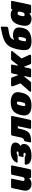

<svg xmlns="http://www.w3.org/2000/svg" viewBox="2054 -2882 838 4986"><g transform="rotate(-90 2473.0 -389.0)"><path d="M178 10Q128 10 86 -14Q44 -38 25 -88Q6 -138 23 -217L81 -493Q83 -504 93 -512Q103 -520 114 -520H305Q316 -520 322 -512Q328 -504 326 -493L269 -224Q265 -206 268 -194Q271 -182 281 -175.5Q291 -169 307 -169Q331 -169 347 -183Q363 -197 369 -224L426 -493Q428 -504 438 -512Q448 -520 459 -520H649Q660 -520 666 -512Q672 -504 670 -493L571 -27Q569 -16 559.5 -8Q550 0 539 0H364Q353 0 346.5 -8Q340 -16 342 -27L349 -60Q328 -36 303.5 -20.5Q279 -5 249 2.5Q219 10 178 10Z M922 10Q844 10 797 -6Q750 -22 727 -47Q704 -72 696.5 -99.5Q689 -127 690 -149Q689 -156 696.5 -161Q704 -166 710 -166H885Q898 -166 902 -162Q906 -158 910 -154Q915 -150 923.5 -146Q932 -142 952 -142Q975 -142 985 -149.5Q995 -157 998 -171Q1000 -182 994.5 -189.5Q989 -197 963 -197H906Q897 -197 892.5 -204Q888 -211 889 -219L907 -302Q909 -310 916.5 -317Q924 -324 933 -324H990Q1013 -324 1021.5 -331Q1030 -338 1032 -350Q1034 -358 1031.5 -364Q1029 -370 1022 -373Q1015 -376 1002 -376Q983 -376 973 -373Q963 -370 953 -363Q947 -359 941 -355Q935 -351 922 -351H753Q746 -351 742 -356Q738 -361 741 -368Q749 -390 768 -418Q787 -446 821 -471.5Q855 -497 907.5 -513.5Q960 -530 1036 -530Q1107 -530 1153.5 -519.5Q1200 -509 1226.5 -489Q1253 -469 1261 -441.5Q1269 -414 1262 -380Q1255 -350 1233.5 -320Q1212 -290 1172 -273Q1200 -263 1213 -242.5Q1226 -222 1227.5 -197.5Q1229 -173 1224 -149Q1215 -104 1176.5 -68Q1138 -32 1073.5 -11Q1009 10 922 10Z M1290 0Q1279 0 1272.5 -8Q1266 -16 1268 -27L1296 -158Q1302 -180 1329 -185Q1357 -190 1371.5 -210Q1386 -230 1394.5 -263.5Q1403 -297 1412 -341L1445 -493Q1447 -504 1456.5 -512Q1466 -520 1477 -520H1933Q1944 -520 1950.5 -512Q1957 -504 1955 -493L1855 -27Q1853 -16 1843.5 -8Q1834 0 1823 0H1644Q1633 0 1626.5 -8Q1620 -16 1622 -27L1690 -345H1633L1627 -316Q1607 -222 1583.5 -160Q1560 -98 1524.5 -63.5Q1489 -29 1432.5 -14.5Q1376 0 1290 0Z M2222 10Q2135 10 2075 -15Q2015 -40 1987.5 -90Q1960 -140 1970 -213Q1973 -236 1978 -260.5Q1983 -285 1990 -307Q2011 -381 2052.5 -430.5Q2094 -480 2160 -505Q2226 -530 2317 -530Q2399 -530 2459.5 -505Q2520 -480 2550.5 -430.5Q2581 -381 2570 -307Q2566 -285 2561 -260.5Q2556 -236 2550 -213Q2530 -140 2490 -90Q2450 -40 2384.5 -15Q2319 10 2222 10ZM2246 -150Q2275 -150 2285.5 -166.5Q2296 -183 2306 -218Q2310 -233 2316 -260Q2322 -287 2324 -302Q2329 -335 2325.5 -352.5Q2322 -370 2293 -370Q2265 -370 2254 -352.5Q2243 -335 2234 -302Q2230 -287 2224 -260Q2218 -233 2216 -218Q2211 -183 2214.5 -166.5Q2218 -150 2246 -150Z M2602 0Q2592 0 2586.5 -7Q2581 -14 2583 -24Q2584 -29 2586 -32Q2588 -35 2590 -37L2801 -278L2724 -481Q2723 -483 2722 -487.5Q2721 -492 2722 -496Q2724 -506 2732.5 -513Q2741 -520 2751 -520H2928Q2942 -520 2947.5 -513.5Q2953 -507 2954 -503L3007 -350H3029L3060 -493Q3062 -504 3071.5 -512Q3081 -520 3092 -520H3267Q3278 -520 3284.5 -512Q3291 -504 3289 -493L3258 -350H3280L3399 -503Q3402 -507 3410 -513.5Q3418 -520 3431 -520H3623Q3633 -520 3638.5 -513Q3644 -506 3642 -496Q3641 -488 3634 -481L3448 -250L3545 -37Q3546 -35 3546.5 -32Q3547 -29 3546 -24Q3545 -14 3536 -7Q3527 0 3517 0H3327Q3312 0 3306.5 -7.5Q3301 -15 3299 -17L3238 -175H3221L3189 -27Q3187 -16 3177.5 -8Q3168 0 3157 0H2982Q2971 0 2964.5 -8Q2958 -16 2960 -27L2992 -175H2974L2846 -17Q2845 -15 2836 -7.5Q2827 0 2812 0Z M3900 10Q3799 10 3743 -18.5Q3687 -47 3671.5 -111.5Q3656 -176 3673 -284Q3678 -313 3685 -345.5Q3692 -378 3699 -406Q3720 -484 3748.5 -539Q3777 -594 3818.5 -632.5Q3860 -671 3919 -698Q3978 -725 4059 -745.5Q4140 -766 4248 -787Q4259 -789 4267.5 -783Q4276 -777 4275 -764L4271 -629Q4270 -616 4262 -607Q4254 -598 4243 -596Q4161 -584 4107 -573Q4053 -562 4019.5 -547.5Q3986 -533 3966.5 -510.5Q3947 -488 3935.5 -454Q3924 -420 3913 -369L3895 -414Q3910 -429 3933.5 -442Q3957 -455 3986 -463Q4015 -471 4046 -471Q4124 -471 4172 -448.5Q4220 -426 4239.5 -382Q4259 -338 4250 -272Q4248 -253 4243 -231Q4238 -209 4233 -189Q4214 -124 4170.5 -79.5Q4127 -35 4059.5 -12.5Q3992 10 3900 10ZM3930 -132Q3959 -132 3969.5 -147Q3980 -162 3988 -193Q3992 -207 3997.5 -231Q4003 -255 4004 -268Q4009 -297 4005.5 -312.5Q4002 -328 3976 -328Q3945 -328 3933.5 -312.5Q3922 -297 3914 -268Q3911 -255 3905.5 -231Q3900 -207 3898 -193Q3893 -162 3897.5 -147Q3902 -132 3930 -132Z M4474 10Q4431 10 4394.5 -2.5Q4358 -15 4333.5 -42.5Q4309 -70 4300 -114Q4291 -158 4301 -221Q4306 -244 4309.5 -261Q4313 -278 4318 -300Q4333 -359 4358 -402.5Q4383 -446 4416.5 -474Q4450 -502 4491 -516Q4532 -530 4579 -530Q4636 -530 4667 -516Q4698 -502 4717 -480L4720 -493Q4722 -504 4731.5 -512Q4741 -520 4752 -520H4921Q4932 -520 4938.5 -512Q4945 -504 4943 -493L4844 -27Q4842 -16 4832.5 -8Q4823 0 4812 0H4642Q4631 0 4624.5 -8Q4618 -16 4620 -27L4625 -50Q4595 -23 4560.5 -6.5Q4526 10 4474 10ZM4585 -169Q4604 -169 4616 -176Q4628 -183 4635.5 -196Q4643 -209 4648 -227Q4654 -250 4657 -264.5Q4660 -279 4663 -301Q4666 -317 4663 -328Q4660 -339 4650.5 -345Q4641 -351 4624 -351Q4606 -351 4594 -344Q4582 -337 4575 -324Q4568 -311 4562 -293Q4558 -278 4554 -260Q4550 -242 4548 -227Q4546 -209 4547.5 -196Q4549 -183 4558 -176Q4567 -169 4585 -169Z"/></g></svg>

Font: Rubik Light Black
Style: Italic
Weight: 900
Italic angle: -12°
Version: Version 2.104